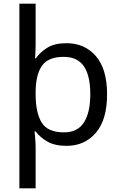

<svg xmlns="http://www.w3.org/2000/svg" viewBox="-20 -780 655 1040"><path d="M560 -269Q560 -132 499.5 -61Q439 10 340 10Q277 10 237 -13Q197 -36 173 -68H167Q168 -61 169.5 -45Q171 -29 172 -12Q173 5 173 16V240H85V-760H173V-536Q173 -522 172 -499.5Q171 -477 170 -464H174Q198 -498 237 -522Q276 -546 340 -546Q439 -546 499.5 -476Q560 -406 560 -269ZM469 -270Q469 -371 434 -421.5Q399 -472 325 -472Q243 -472 209 -426Q175 -380 173 -288V-269Q173 -170 205.5 -116.5Q238 -63 326 -63Q400 -63 434.5 -116.5Q469 -170 469 -270Z"/></svg>

Font: Noto Sans Lisu
Style: Regular
Weight: 400
Designer: Monotype Design Team. David Williams.
Foundry: Monotype Imaging Inc.
Version: Version 2.102